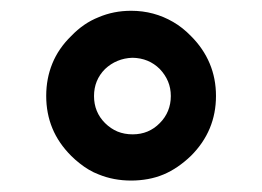

<svg xmlns="http://www.w3.org/2000/svg" viewBox="-20 -440 476 349"><path d="M170.9 -216.3Q181.2 -206.1 193.6 -200.9Q206.1 -195.8 221.2 -195.8Q250.5 -195.8 270.5 -216.3Q280.3 -226.1 285.4 -238.5Q290.5 -251 290.5 -265.4Q290.5 -279.8 285.4 -292Q280.3 -304.2 270.5 -314.5Q250.5 -334.5 220.7 -335Q206.1 -334.5 193.6 -329.3Q181.2 -324.2 170.9 -314.5Q150.9 -294.4 150.9 -265.4Q150.9 -236.3 170.9 -216.3ZM109.4 -374.5Q120.6 -386.2 133.1 -394.8Q145.5 -403.3 159.2 -408.7Q186.5 -420.4 218.3 -420.4Q239.3 -420.4 258.3 -415.3Q277.3 -410.2 294.7 -400.1Q312 -390.1 327.1 -374.5Q349.6 -352.1 361.1 -324.7Q372.6 -297.4 372.6 -265.6Q372.6 -202.1 327.1 -156.7Q315.4 -145.5 303 -137Q290.5 -128.4 277.1 -122.8Q263.7 -117.2 248.8 -114.5Q233.9 -111.8 218.3 -111.8Q186.5 -111.8 159.2 -123Q149.9 -126.5 141.4 -131.6Q132.8 -136.7 124.8 -143.1Q116.7 -149.4 109.4 -156.7Q86.4 -179.7 75.2 -206.8Q64 -233.9 64 -265.6Q64 -297.4 75.2 -324.7Q86.4 -352.1 109.4 -374.5Z"/></svg>

Font: Nahid FD
Style: FD
Weight: 400
Foundry: DejaVu fonts team - Redesigned by Saber Rastikerdar
Version: Version 0.3.0